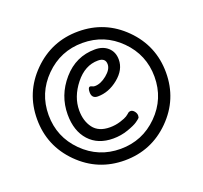

<svg xmlns="http://www.w3.org/2000/svg" viewBox="-125 -844 1078 1019"><g transform="rotate(-20 414.0 -335.0)"><path d="M399 -396Q432 -396 467 -424.5Q502 -453 502 -482Q502 -518 460 -518Q386 -518 331 -448.5Q276 -379 276 -303Q276 -243 306 -203Q336 -163 400 -163Q431 -163 459.5 -172Q488 -181 498.5 -188Q509 -195 512 -198Q520 -207 531 -207Q542 -207 551.5 -195.5Q561 -184 561 -171Q561 -159 556 -156Q554 -153 537 -141Q520 -129 480 -115Q440 -101 396 -101Q310 -101 260.5 -155.5Q211 -210 211 -303Q211 -411 284 -495Q357 -579 465 -579Q510 -579 538 -553.5Q566 -528 566 -485Q566 -428 511.5 -383.5Q457 -339 395 -339Q361 -339 361 -375Q361 -403 375 -403L384 -400Q390 -396 399 -396ZM156.5 -77.5Q50 -184 50 -335Q50 -486 156.5 -592.5Q263 -699 414 -699Q565 -699 671.5 -592.5Q778 -486 778 -335Q778 -184 671.5 -77.5Q565 29 414 29Q263 29 156.5 -77.5ZM202.5 -546.5Q115 -459 115 -335Q115 -211 202.5 -123.5Q290 -36 414 -36Q538 -36 625.5 -123.5Q713 -211 713 -335Q713 -459 625.5 -546.5Q538 -634 414 -634Q290 -634 202.5 -546.5Z"/></g></svg>

Font: Grand Hotel
Style: Regular
Weight: 400
Designer: Brian J. Bonislawsky & Jim Lyles for Astigmatic (AOETI)
Foundry: Astigmatic (AOETI)
Version: Version 001.000